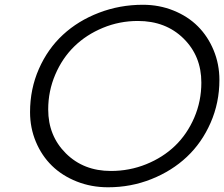

<svg xmlns="http://www.w3.org/2000/svg" viewBox="-20 -772 940 805"><path d="M106 -301.8Q106 -398.9 143.1 -483.2Q180.2 -567.4 243.9 -626.2Q307.6 -685.1 394.8 -718.5Q481.9 -752 579.1 -752Q647.5 -752 707.5 -727.8Q767.6 -703.6 809.6 -661.6Q851.6 -619.6 875.7 -561.3Q899.9 -502.9 899.9 -437Q899.9 -341.3 863 -257.3Q826.2 -173.3 763.4 -114.3Q700.7 -55.2 614.7 -21Q528.8 13.2 433.1 13.2Q362.8 13.2 301.8 -11Q240.7 -35.2 197.8 -77.1Q154.8 -119.1 130.4 -177.5Q106 -235.8 106 -301.8ZM182.1 -313Q182.1 -202.6 256.3 -128.9Q330.6 -55.2 444.8 -55.2Q522.9 -55.2 593 -83.5Q663.1 -111.8 713.9 -160.6Q764.6 -209.5 794.4 -278.6Q824.2 -347.7 824.2 -425.8Q824.2 -537.1 749.5 -610.6Q674.8 -684.1 558.1 -684.1Q481 -684.1 411.4 -655.3Q341.8 -626.5 291.5 -577.4Q241.2 -528.3 211.7 -459.2Q182.1 -390.1 182.1 -313Z"/></svg>

Font: Involve
Style: Italic
Weight: 400
Italic angle: -10.5°
Designer: Stefan Peev
Foundry: Context Ltd.
Version: Version 1.001